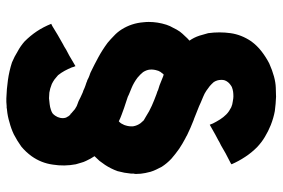

<svg xmlns="http://www.w3.org/2000/svg" viewBox="-162 -602 886 602"><g transform="rotate(90 281.0 -301.0)"><path d="M415 -438.5Q422.9 -433.6 430.7 -429.7Q438.5 -424.8 446.3 -419.9Q462.9 -408.2 477.5 -395.5Q492.2 -381.8 502.9 -365.2Q507.8 -356.4 511.7 -347.7Q515.6 -339.8 518.6 -330.1Q519.5 -327.1 522.5 -313.5Q525.4 -299.8 525.4 -284.2Q525.4 -280.3 524.4 -277.3Q524.4 -273.4 524.4 -269.5Q523.4 -258.8 521.5 -248Q519.5 -237.3 516.6 -226.6Q512.7 -215.8 507.8 -206.1Q502.9 -196.3 497.1 -187.5Q491.2 -178.7 484.4 -169.9Q477.5 -162.1 469.7 -154.3Q473.6 -148.4 477.5 -141.6Q481.4 -134.8 484.4 -127.9Q488.3 -120.1 490.2 -112.3Q493.2 -103.5 495.1 -95.7Q502 -59.6 496.1 -23.4Q491.2 12.7 469.7 43Q456.1 61.5 439.5 75.2Q421.9 87.9 401.4 98.6Q382.8 107.4 363.3 112.3Q344.7 118.2 324.2 120.1Q321.3 120.1 318.4 121.1Q315.4 121.1 312.5 121.1Q307.6 121.1 299.8 122.1Q292 122.1 288.1 122.1Q258.8 121.1 231.4 117.2Q203.1 113.3 175.8 104.5Q157.2 96.7 141.6 86.9Q125 78.1 110.4 65.4Q91.8 46.9 78.1 26.4Q64.5 5.9 54.7 -18.6Q56.6 -19.5 58.6 -20.5Q60.5 -21.5 62.5 -22.5Q76.2 -30.3 89.8 -39.1Q103.5 -46.9 117.2 -54.7Q127 -59.6 135.7 -65.4Q145.5 -70.3 154.3 -75.2Q162.1 -80.1 170.9 -85Q178.7 -89.8 187.5 -94.7Q187.5 -94.7 187.5 -93.8Q189.5 -90.8 191.4 -83Q196.3 -71.3 202.1 -60.5Q208 -49.8 215.8 -40Q222.7 -34.2 228.5 -29.3Q235.4 -24.4 243.2 -20.5Q257.8 -14.6 270.5 -12.7Q283.2 -11.7 288.1 -11.7Q297.9 -12.7 306.6 -13.7Q315.4 -14.6 324.2 -17.6Q330.1 -19.5 335 -22.5Q339.8 -26.4 342.8 -31.2Q347.7 -38.1 349.6 -46.9Q351.6 -56.6 348.6 -65.4Q347.7 -67.4 346.7 -68.4Q345.7 -70.3 344.7 -72.3Q342.8 -75.2 340.8 -77.1Q338.9 -79.1 335.9 -80.1Q335.9 -81.1 335.9 -81.1Q335.9 -81.1 335.9 -81.1Q333 -84 329.1 -86.9Q325.2 -89.8 322.3 -92.8Q319.3 -94.7 317.4 -95.7Q315.4 -96.7 312.5 -98.6Q308.6 -99.6 304.7 -101.6Q300.8 -103.5 296.9 -104.5Q296.9 -104.5 296.9 -104.5Q296.9 -104.5 296.9 -104.5Q291 -107.4 285.2 -110.4Q278.3 -113.3 272.5 -116.2Q268.6 -118.2 264.6 -119.1Q260.7 -121.1 255.9 -123Q252 -124 248 -126Q244.1 -127 239.3 -128.9Q239.3 -128.9 239.3 -128.9Q239.3 -128.9 239.3 -128.9Q235.4 -130.9 231.4 -131.8Q227.5 -133.8 223.6 -135.7Q220.7 -136.7 218.8 -137.7Q216.8 -138.7 213.9 -139.6Q211.9 -139.6 210.9 -140.6Q210 -140.6 208 -141.6Q183.6 -153.3 160.2 -166Q136.7 -178.7 114.3 -195.3Q102.5 -205.1 91.8 -215.8Q81.1 -225.6 72.3 -239.3Q52.7 -270.5 49.8 -307.6Q48.8 -316.4 48.8 -324.2Q48.8 -352.5 57.6 -379.9Q61.5 -391.6 67.4 -401.4Q72.3 -412.1 79.1 -421.9Q85.9 -430.7 92.8 -437.5Q99.6 -445.3 107.4 -452.1Q102.5 -459 98.6 -466.8Q94.7 -474.6 91.8 -483.4Q89.8 -490.2 87.9 -497.1Q85.9 -503.9 84 -510.7Q79.1 -545.9 84 -581.1Q88.9 -615.2 109.4 -645.5Q123 -664.1 140.6 -677.7Q158.2 -691.4 178.7 -702.1Q222.7 -721.7 254.9 -722.7Q288.1 -723.6 282.2 -723.6Q305.7 -722.7 328.1 -719.7Q349.6 -715.8 372.1 -707Q391.6 -699.2 409.2 -688.5Q425.8 -678.7 441.4 -664.1Q459 -646.5 471.7 -627Q485.4 -606.4 495.1 -584Q493.2 -582 491.2 -581.1Q489.3 -580.1 487.3 -579.1Q473.6 -572.3 460.9 -565.4Q448.2 -558.6 435.5 -550.8Q426.8 -546.9 418.9 -542Q410.2 -537.1 402.3 -533.2Q394.5 -528.3 386.7 -524.4Q378.9 -520.5 371.1 -515.6Q370.1 -518.6 369.1 -520.5Q368.2 -523.4 367.2 -525.4Q361.3 -537.1 354.5 -547.9Q347.7 -558.6 338.9 -567.4Q334 -572.3 328.1 -576.2Q322.3 -580.1 316.4 -583Q307.6 -586.9 297.9 -587.9Q288.1 -589.8 282.2 -589.8Q274.4 -589.8 267.6 -588.9Q260.7 -587.9 252.9 -585Q249 -583 244.1 -579.1Q240.2 -576.2 237.3 -572.3Q229.5 -562.5 230.5 -550.8Q230.5 -539.1 237.3 -528.3Q243.2 -521.5 250 -515.6Q256.8 -510.7 264.6 -504.9Q273.4 -499 283.2 -495.1Q292 -491.2 301.8 -487.3Q306.6 -485.4 312.5 -482.4Q317.4 -480.5 322.3 -478.5Q330.1 -475.6 336.9 -472.7Q343.8 -469.7 351.6 -466.8Q352.5 -466.8 354.5 -465.8Q355.5 -465.8 357.4 -464.8Q369.1 -460 380.9 -455.1Q392.6 -449.2 404.3 -444.3Q407.2 -442.4 409.2 -441.4Q412.1 -439.5 415 -438.5ZM262.7 -353.5Q254.9 -355.5 247.1 -358.4Q239.3 -361.3 232.4 -364.3Q227.5 -366.2 222.7 -368.2Q218.8 -370.1 213.9 -371.1Q211.9 -370.1 210.9 -368.2Q209 -366.2 208 -364.3Q205.1 -361.3 204.1 -358.4Q202.1 -355.5 201.2 -351.6Q197.3 -339.8 198.2 -328.1Q199.2 -317.4 206.1 -306.6Q210 -301.8 213.9 -297.9Q218.8 -293 223.6 -289.1Q239.3 -277.3 255.9 -270.5Q271.5 -263.7 272.5 -263.7Q277.3 -261.7 277.3 -261.7Q277.3 -261.7 283.2 -258.8Q292 -255.9 300.8 -252.9Q309.6 -250 318.4 -247.1Q329.1 -243.2 339.8 -239.3Q350.6 -235.4 360.4 -230.5Q362.3 -232.4 364.3 -234.4Q366.2 -236.3 367.2 -238.3Q369.1 -241.2 370.1 -244.1Q372.1 -247.1 373 -251Q377 -262.7 376 -275.4Q374 -288.1 366.2 -298.8Q362.3 -303.7 357.4 -308.6Q351.6 -312.5 345.7 -315.4Q329.1 -326.2 311.5 -334Q293.9 -341.8 275.4 -348.6Q272.5 -349.6 269.5 -350.6Q265.6 -351.6 262.7 -353.5Z"/></g></svg>

Font: LeFont
Style: Bold
Weight: 800
Designer: Leryon MEDIA
Version: Version 1.0